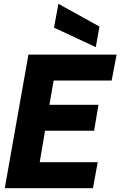

<svg xmlns="http://www.w3.org/2000/svg" viewBox="-20 -986 631 1006"><path d="M5 0 129 -700H591L565 -564H261L239 -437H496L473 -301H216L188 -136H492L467 0ZM482 -739 263 -841 286 -966 501 -847Z"/></svg>

Font: Rethink Sans ExtraBold
Style: Italic
Weight: 800
Italic angle: -10°
Designer: The Rethink Sans project authors (Hans Thiessen). DM Sans designed by Colophon Foundry.
Foundry: Rethink Communications LLC
Version: Version 1.001